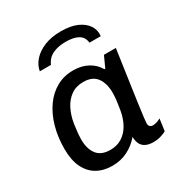

<svg xmlns="http://www.w3.org/2000/svg" viewBox="-171 -857 947 996"><g transform="rotate(-30 302.0 -359.0)"><path d="M217.2 10Q165.5 10 126.5 -12.1Q87.5 -34.2 66 -78.6Q44.5 -123 44.5 -190Q44.5 -260.8 61.5 -320.8Q78.5 -380.8 110.1 -425.9Q141.8 -471 186.4 -496Q231 -521 286.5 -521Q337.5 -521 374.6 -500.2Q411.8 -479.5 430.8 -445.2H436.2L466.2 -511H537.5Q530 -458.8 521.9 -402.8Q513.8 -346.8 506.2 -294Q498.8 -241.2 492.6 -197.5Q486.5 -153.8 483.2 -125.9Q480 -98 480 -91.8Q480 -78.8 486.9 -72.8Q493.8 -66.8 504.5 -66.8Q515.5 -66.8 528.9 -71.2Q542.2 -75.8 550.8 -81.2L541 -9.8Q527.8 -2.2 507.2 3.9Q486.8 10 463 10Q434.8 10 416.4 0.4Q398 -9.2 389.9 -26.9Q381.8 -44.5 381.8 -68Q350.8 -31.5 309.5 -10.8Q268.2 10 217.2 10ZM249.8 -66.8Q289.2 -66.8 319 -85.4Q348.8 -104 368.1 -137.5Q387.5 -171 395.5 -215.2Q402.5 -257 404.8 -278.9Q407 -300.8 407 -317.2Q407 -375.2 381.8 -409Q356.5 -442.8 301.8 -442.8Q258.5 -442.8 227.6 -420.6Q196.8 -398.5 178.4 -361.4Q160 -324.2 152.8 -280Q147.5 -242.5 145.9 -223.6Q144.2 -204.8 144.2 -190.2Q144.2 -133 169.5 -99.9Q194.8 -66.8 249.8 -66.8ZM135.2 -603Q141 -637.5 166.5 -665.9Q192 -694.2 234.2 -711.4Q276.5 -728.5 333 -728.5Q391 -728.5 429.4 -711.4Q467.8 -694.2 486.1 -665.9Q504.5 -637.5 500.2 -603H432.8Q428.8 -638.5 401.6 -653.6Q374.5 -668.8 328 -668.8Q282.2 -668.8 249.8 -653.6Q217.2 -638.5 202 -603Z"/></g></svg>

Font: Chivo Medium
Style: Italic
Weight: 500
Italic angle: -8.05°
Designer: Hector Gatti
Foundry: Omnibus-Type
Version: Version 2.002